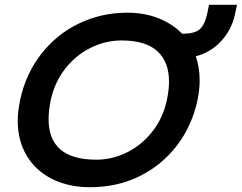

<svg xmlns="http://www.w3.org/2000/svg" viewBox="-20 -767 1010 802"><path d="M54 -263Q54 -299 64 -349Q87 -457 151 -540Q215 -623 309 -668.5Q403 -714 512 -714Q583 -714 641.5 -691Q700 -668 741 -626Q792 -626 813.5 -644Q835 -662 846 -712L853 -747H970L961 -705Q947 -642 903.5 -595Q860 -548 798 -532Q814 -484 814 -432Q814 -393 805 -349Q782 -241 718.5 -158.5Q655 -76 562 -30.5Q469 15 357 15Q267 15 198.5 -19Q130 -53 92 -116Q54 -179 54 -263ZM677 -349Q686 -391 686 -426Q686 -509 637 -553.5Q588 -598 488 -598Q420 -598 358 -567Q296 -536 252 -479.5Q208 -423 192 -349Q183 -306 183 -269Q183 -100 382 -100Q449 -100 510.5 -130.5Q572 -161 616.5 -217.5Q661 -274 677 -349Z"/></svg>

Font: Prompt Medium
Style: Italic
Weight: 500
Italic angle: -12°
Designer: Katatrad Team
Foundry: CadsonDemak
Version: Version 1.001